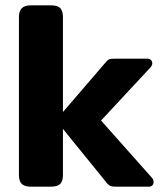

<svg xmlns="http://www.w3.org/2000/svg" viewBox="-20 -700 619 720"><path d="M556 -17Q556 -10 551.5 -5Q547 0 538 0H413Q401 0 394.5 -2.5Q388 -5 382 -12L223 -208Q220 -211 216 -217V-43Q216 -21 206 -10.5Q196 0 171 0H96Q72 0 61.5 -10.5Q51 -21 51 -43V-636Q51 -658 61.5 -669Q72 -680 96 -680H171Q196 -680 206 -669.5Q216 -659 216 -636V-280L223 -288L377 -467Q383 -475 389.5 -477.5Q396 -480 409 -480H533Q541 -480 546 -475Q551 -470 551 -463Q551 -454 544 -447L359 -248L550 -33Q556 -26 556 -17Z"/></svg>

Font: Mitr Medium
Style: Regular
Weight: 500
Designer: Thanarat Vachiruckul
Foundry: Cadson Demak
Version: Version 1.002